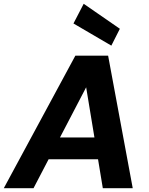

<svg xmlns="http://www.w3.org/2000/svg" viewBox="-44 -994 788 1014"><path d="M-24 0 354 -700H527L657 0H499L411 -533L133 0ZM111 -153 170 -268H543L561 -153ZM544 -753 344 -870 398 -974 589 -842Z"/></svg>

Font: DM Sans 12pt Black
Style: Italic
Weight: 900
Italic angle: -10°
Version: Version 4.004;gftools[0.9.30]